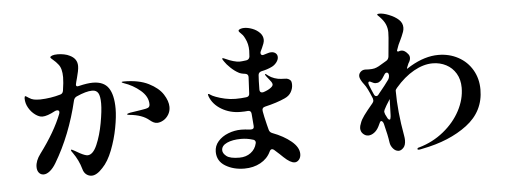

<svg xmlns="http://www.w3.org/2000/svg" viewBox="-54 -983 3108 1170"><g transform="rotate(-5 1500.0 -397.5)"><path d="M647 -395Q647 -347 634 -278Q621 -209 595.5 -143.5Q570 -78 535 -42Q498 -1 467 -1Q449 -1 434 -12.5Q419 -24 413 -47Q398 -101 364 -149Q354 -161 354 -167Q354 -170 357 -170Q360 -170 378 -160Q382 -157 406 -144Q438 -127 453 -127Q486 -128 510.5 -184.5Q535 -241 548.5 -315.5Q562 -390 562 -435Q562 -479 551 -498Q540 -517 514 -517Q477 -517 417 -490Q403 -483 399 -468Q350 -260 252 -96Q234 -66 214 -50Q194 -34 176 -34Q158 -34 147 -47.5Q136 -61 136 -83Q136 -121 167 -162Q261 -288 302 -394Q304 -402 304 -404Q304 -416 291 -416Q285 -416 278 -413Q228 -386 199 -386Q179 -386 155.5 -403Q132 -420 116 -447.5Q100 -475 100 -506Q100 -511 101.5 -515Q103 -519 105 -519Q108 -519 114.5 -514.5Q121 -510 126 -507Q141 -497 156.5 -494Q172 -491 195 -491Q260 -493 318 -510Q334 -514 337 -532Q345 -584 345 -614Q345 -668 324 -693Q310 -711 294 -724Q278 -737 278 -741Q278 -747 290 -751.5Q302 -756 324 -756Q343 -756 363 -752Q383 -748 396 -741Q442 -720 442 -674Q442 -660 438 -640.5Q434 -621 429 -603Q421 -575 419 -563V-560Q419 -551 429 -551Q431 -551 439 -553Q489 -565 522 -565Q589 -565 618 -522.5Q647 -480 647 -395ZM975 -377Q975 -351 962 -330Q949 -309 929.5 -298Q910 -287 892 -287Q881 -287 870.5 -292Q860 -297 848 -307Q806 -343 728 -350Q714 -351 714 -355Q714 -359 733 -363L798 -373Q834 -378 844.5 -383.5Q855 -389 855 -404Q855 -451 810.5 -489Q766 -527 709 -546Q698 -550 698 -553Q698 -556 711 -556Q803 -556 862.5 -526Q922 -496 948.5 -454.5Q975 -413 975 -377Z M1585 -164Q1654 -138 1699 -100.5Q1744 -63 1744 -22Q1744 -1 1732.5 12.5Q1721 26 1706 26Q1680 26 1640 -12Q1624 -28 1588 -60Q1581 -66 1575 -66Q1565 -66 1559 -52Q1539 -10 1496 13.5Q1453 37 1398 37Q1331 37 1281.5 7Q1232 -23 1232 -80Q1232 -116 1256 -143.5Q1280 -171 1318.5 -186Q1357 -201 1398 -201Q1416 -201 1454 -197H1459Q1478 -197 1476 -217L1470 -292Q1468 -313 1448 -311Q1433 -309 1404 -309Q1340 -309 1288.5 -339.5Q1237 -370 1218 -420Q1215 -429 1215 -431Q1215 -435 1219 -435Q1222 -435 1226 -432Q1230 -429 1232 -428Q1238 -423 1261.5 -414Q1285 -405 1316.5 -398Q1348 -391 1380 -391Q1414 -391 1446 -395Q1466 -397 1466 -417Q1467 -453 1471 -515V-518Q1471 -535 1452 -538Q1425 -541 1412 -549Q1388 -562 1365 -584Q1342 -606 1331 -623Q1321 -636 1321 -642Q1321 -645 1324 -645Q1327 -645 1345 -637Q1364 -628 1386.5 -621.5Q1409 -615 1426 -615Q1436 -615 1466 -619Q1484 -622 1487 -640Q1489 -666 1489 -677Q1489 -718 1472 -751Q1465 -766 1458.5 -774Q1452 -782 1443.5 -789.5Q1435 -797 1435 -803Q1435 -809 1446 -813Q1457 -817 1470 -817Q1493 -817 1519.5 -807Q1546 -797 1564.5 -778Q1583 -759 1583 -734Q1583 -724 1578.5 -711.5Q1574 -699 1568 -686L1559 -667Q1556 -661 1556 -656Q1556 -648 1561 -644.5Q1566 -641 1573 -643L1596 -650Q1611 -655 1621 -655Q1638 -655 1648.5 -646Q1659 -637 1659 -622Q1659 -606 1646 -589.5Q1633 -573 1615 -565Q1588 -552 1553 -545Q1534 -540 1533 -523L1531 -486Q1530 -469 1530 -435Q1530 -416 1546 -416Q1551 -416 1554 -417Q1584 -427 1599 -439Q1613 -449 1613 -459Q1613 -466 1607 -475Q1601 -484 1594 -492Q1587 -500 1582 -507Q1572 -520 1572 -523Q1572 -526 1575 -526Q1577 -526 1582.5 -521.5Q1588 -517 1591 -515Q1607 -503 1627.5 -496Q1648 -489 1668 -488Q1676 -487 1681.5 -487.5Q1687 -488 1692 -487Q1712 -487 1724 -474Q1731 -467 1731 -447Q1731 -424 1718.5 -402Q1706 -380 1679 -368Q1629 -345 1555 -328Q1534 -323 1539 -299Q1543 -274 1557 -217Q1562 -199 1565 -186Q1569 -170 1585 -164ZM1479 -110Q1480 -112 1480 -116Q1480 -123 1475.5 -128Q1471 -133 1464 -134Q1429 -145 1392 -145Q1340 -145 1306 -129.5Q1272 -114 1272 -86Q1272 -67 1294 -49.5Q1316 -32 1373 -32Q1414 -32 1442.5 -53.5Q1471 -75 1479 -110Z M2872 -318Q2872 -185 2764 -103Q2656 -21 2489 11Q2484 12 2477.5 13.5Q2471 15 2466 15Q2458 15 2458 10Q2458 3 2470 1Q2554 -23 2620 -76.5Q2686 -130 2722.5 -199Q2759 -268 2759 -339Q2759 -389 2737 -426Q2715 -463 2677.5 -482.5Q2640 -502 2595 -502Q2539 -502 2479.5 -468.5Q2420 -435 2367 -373Q2357 -362 2357 -355Q2357 -228 2384 -79Q2387 -63 2387 -50Q2387 -19 2372.5 -4Q2358 11 2344 11Q2325 11 2310 -6Q2295 -23 2292 -44Q2286 -89 2268 -159Q2266 -168 2261.5 -173.5Q2257 -179 2253 -179Q2248 -179 2245 -173L2233 -148Q2221 -124 2203 -111Q2185 -98 2167 -98Q2150 -98 2135.5 -111.5Q2121 -125 2121 -147Q2121 -159 2129 -178Q2135 -197 2153.5 -222.5Q2172 -248 2209 -292Q2216 -300 2216 -309Q2216 -313 2214 -321Q2186 -390 2170 -409Q2143 -444 2143 -463Q2143 -478 2154.5 -489Q2166 -500 2183 -500L2205 -499Q2227 -499 2239.5 -502Q2252 -505 2267 -513L2316 -542Q2329 -550 2331 -567L2337 -631Q2343 -688 2343 -714Q2343 -739 2333.5 -762Q2324 -785 2300 -810Q2297 -814 2291 -819Q2285 -824 2285 -827Q2285 -832 2297 -832Q2323 -832 2355 -819Q2393 -804 2415 -783.5Q2437 -763 2437 -735Q2437 -722 2432.5 -709Q2428 -696 2422 -682.5Q2416 -669 2414 -665Q2397 -633 2386 -598Q2388 -589 2397 -593Q2405 -596 2413 -596Q2423 -596 2432.5 -590Q2442 -584 2450 -574Q2461 -563 2461 -548Q2461 -532 2449 -515Q2432 -478 2439 -483L2463 -498Q2552 -550 2634 -550Q2701 -550 2755.5 -520.5Q2810 -491 2841 -438Q2872 -385 2872 -318ZM2203 -425Q2195 -425 2195 -416Q2195 -411 2198 -403Q2210 -372 2222 -346Q2227 -333 2237 -333Q2245 -333 2251 -342L2254 -346Q2297 -398 2315 -424Q2323 -434 2324 -449V-451V-453Q2324 -461 2320.5 -465.5Q2317 -470 2312 -470Q2304 -470 2298 -461Q2293 -454 2287 -444Q2281 -434 2275 -428Q2269 -422 2261 -417Q2254 -412 2239 -412Q2229 -412 2211 -422Q2206 -425 2203 -425ZM2316 -308 2293 -271Q2288 -263 2280 -247Q2276 -237 2276 -233Q2276 -230 2280 -218L2293 -192Q2299 -183 2304 -183Q2309 -183 2310 -189Q2313 -201 2313 -212Z"/></g></svg>

Font: Shippori Mincho B1
Style: Bold
Weight: 700
Designer: FONTDASU
Foundry: FONTDASU / Google Inc. / but / Adobe
Version: Version 3.110; ttfautohint (v1.8.3)